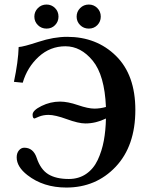

<svg xmlns="http://www.w3.org/2000/svg" viewBox="-20 -822 665 854"><path d="M187 -801.8Q209 -801.8 224.6 -786.4Q240.2 -771 240.2 -748Q240.2 -726.1 225.1 -710.4Q210 -694.8 187 -694.8Q164.1 -694.8 148.4 -710.4Q132.8 -726.1 132.8 -748Q132.8 -770 148.4 -785.9Q164.1 -801.8 187 -801.8ZM375 -801.8Q397 -801.8 412.6 -786.4Q428.2 -771 428.2 -748Q428.2 -726.1 413.1 -710.4Q397.9 -694.8 375 -694.8Q352.1 -694.8 336.4 -710.4Q320.8 -726.1 320.8 -748Q320.8 -770 336.4 -785.9Q352.1 -801.8 375 -801.8ZM451.2 -294.9Q406.2 -272.9 359.9 -272.9Q329.1 -272.9 277.1 -292Q225.1 -311 195.8 -311Q172.9 -311 153.3 -303.2L133.8 -294.9Q125 -294.9 125 -312Q125 -331.1 164.6 -350.6Q204.1 -370.1 247.1 -370.1Q281.2 -370.1 326.7 -354.5Q372.1 -338.9 399.9 -338.9Q424.8 -338.9 451.2 -346.2Q445.3 -487.3 392.6 -551.8Q339.8 -616.2 271 -616.2Q203.1 -616.2 152.1 -569.6Q101.1 -522.9 81.1 -454.1L42 -458Q61 -547.9 63 -612.8Q84 -613.8 151.6 -636Q219.2 -658.2 278.8 -658.2Q409.7 -658.2 495.8 -573.5Q582 -488.8 582 -333Q582 -172.9 494.6 -80.3Q407.2 12.2 274.9 12.2Q172.9 12.2 102.1 -43Q54.2 -80.1 54.2 -122.1Q54.2 -141.1 64.2 -153.1Q74.2 -165 87.9 -165Q127.9 -165 143.1 -120.1Q160.2 -68.4 194.6 -47.1Q229 -25.9 286.1 -25.9Q330.1 -25.9 363 -48.3Q396 -70.8 414.6 -110.4Q433.1 -149.9 441.7 -195.8Q450.2 -241.7 451.2 -294.9Z"/></svg>

Font: Linux Libertine
Style: Semibold
Weight: 600
Designer: Philipp H. Poll
Foundry: Philipp H. Poll
Version: Version 5.1.2 ; ttfautohint (v0.9)